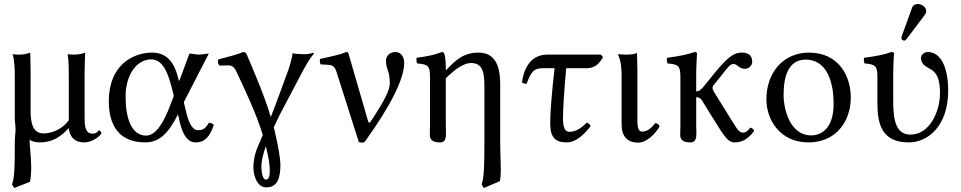

<svg xmlns="http://www.w3.org/2000/svg" viewBox="-20 -702 4805 960"><path d="M322 -60H324C327 -32 342 10 400 10C449 10 487 -30 487 -35C487 -42 480 -50 476 -50C470.2 -50 467.2 -34 443 -34C404 -34 403 -75 403 -121V-343C403 -375 406 -439 406 -439C391 -433 372 -429 353 -429C340 -429 324 -430 318 -431C324 -399 324 -350 324 -322V-101C302 -68 252 -35 198 -35C145 -35 133 -84 133 -149V-343C133 -375 131 -439 131 -439C116 -433 97 -429 78 -429C65 -429 49 -430 43 -431C53 -399 54 -350 54 -322V-112C54 -93 58 -70 58 -59C58 -38 54 -20 54 7C54 131 53 186 40 220L51 238L130 207C134 186 136 161 136 136C136 83 128 24 128 5C128 1 129 -1 129 -2C141 5 161 10 179 10C240 10 282 -16 322 -60Z M899 -191 1024 -434C1011 -434 990 -429 975 -429C960 -429 942 -434 927 -434L879.5 -306C876.7 -298.5 875.1 -294 872.8 -304C853 -391 813.5 -439 740 -439C649 -439 524 -380 524 -196C524 -72 578 10 706 10C774 10 820 -31 870 -130L879 -91C895 -23 921 10 958 10C1002 10 1027 -14 1049 -77C1043 -84 1036 -88 1024 -88C1007 -58 994 -51 969 -51C946 -51 926 -80 913 -133ZM849 -222 833 -181C799 -86 757 -24 711 -24C637 -24 608 -111 608 -219C608 -334 668 -405 735 -405C795 -405 821 -339 844 -243Z M1309 29C1324 86 1329 125 1329 152C1329 178 1324 196 1310 196C1295 196 1287 168 1287 128C1287 105 1295 70 1309 29ZM1247 135C1247 177 1266 235 1311 235C1370 235 1382 184 1382 120C1382 95 1372 31 1356 -36C1354 -46 1351 -56 1349 -66C1358 -86 1368 -107 1378 -127L1486 -332C1508 -373 1523 -402 1551 -436L1546 -438C1523 -431 1512 -431 1498 -431C1490 -431 1454 -432 1443 -436C1440 -409 1428 -368 1415 -334C1388 -261 1360 -182 1334 -117C1302 -223 1257 -328 1214 -429C1210 -437 1205 -442 1196 -442C1172 -431 1122 -418 1072 -405C1067.7 -395 1069.3 -384 1077 -374C1094 -374 1103 -375 1114 -375C1131 -375 1147 -377 1162 -344C1205 -253 1262 -132 1294 -27L1267 36C1254 67 1247 103 1247 135Z M1663 -341 1774 8C1783.7 11.7 1793.3 12.3 1803 8C1940 -181 2001 -313 2001 -387C2001 -415 1987 -442 1957 -442C1926 -442 1910 -418 1910 -401C1910 -350 1929 -352 1929 -286C1929 -252.5 1905 -202 1833 -94C1826.5 -84.3 1822.5 -89.1 1819.9 -98L1724 -429C1721 -440 1718.5 -442 1712 -442C1681.5 -429 1639.5 -420.5 1580 -407C1578.2 -399 1579 -388 1583 -380L1620 -378C1643.2 -376.7 1654 -370 1663 -341Z M2209 -358C2209 -398 2205.7 -423.7 2201 -434C2198.9 -438.6 2197 -442 2189 -442C2161 -431 2132 -422 2063 -413C2061 -407 2063 -391 2065 -385C2119 -380 2130 -375 2130 -317V-72C2130 -54 2128 -27 2130 -17C2134 0 2148 10 2180 10C2218 10 2209 -34 2209 -72V-310.5C2256.5 -358 2300.5 -387 2335 -387C2396 -387 2402 -334 2402 -269V6C2402 120 2401 186 2388 220L2399 238L2479 204C2483 188 2484 168 2484 144C2484 105 2481 57 2481 6V-281C2481 -396 2440 -439 2372 -439C2297.5 -439 2257 -400.5 2211.4 -352.1C2209.8 -349.8 2209 -353 2209 -358Z M2717 -429C2624 -429 2597 -344 2590 -291C2594 -285 2603 -283 2613 -283C2636 -344 2648 -361 2697 -361H2753C2740 -253 2731 -139 2731 -85C2731 -12 2759 10 2814 10C2858 10 2899 -27 2933 -71C2929.6 -80.7 2922.7 -85.9 2914 -89C2873 -47 2844 -43 2827 -43C2806 -43 2795 -63 2795 -108C2795 -163 2801 -251 2811 -361H2913C2954 -361 2977 -383 2995 -417L2984 -429Z M3088 -322V-81C3088 -21.5 3115 11 3171 11C3214 11 3257 -33 3278 -70C3275.4 -79.9 3267.6 -84.8 3257 -87C3238 -63 3218 -44 3190 -44C3175 -44 3167 -58 3167 -99V-343C3167 -375 3165 -437 3165 -437C3150 -431 3134 -429 3115 -429C3103 -429 3078 -430 3072 -431L3070 -429C3087 -394 3088 -350 3088 -322Z M3382 -317V-72C3382 -54 3380 -27 3382 -17C3386 0 3400 10 3432 10C3470 10 3461 -34 3461 -72V-216C3484 -216 3490 -200 3502 -180L3575 -63C3609.8 -7.2 3628 10 3652 10C3690 10 3718 -5 3751 -47C3748.2 -55.1 3742.8 -61.4 3732 -64C3717 -46 3709 -39 3695 -39C3673 -39 3664 -60 3634 -107L3562 -223C3554 -235 3543 -252 3543 -261C3543 -266 3543 -270 3546 -274L3581 -317C3619 -365 3631 -382 3646 -382C3652 -382 3661 -380 3668 -373C3677 -365 3688 -358 3705 -358C3724 -358 3741 -375 3741 -392C3741 -427 3720 -439 3689 -439C3644 -439 3610.1 -407.5 3541 -322L3503 -275C3484.1 -251.6 3475 -245 3461 -245V-321.3C3461 -371 3465 -435 3465 -435C3465 -439 3460 -442 3452 -442C3423.5 -431 3384 -422 3315 -413C3313 -407 3315 -391 3317 -385C3371.5 -379.9 3382 -374 3382 -317Z M3812 -205C3812 -103 3880 10 4022 10C4086.4 10 4134.8 -12.7 4168.9 -46C4213.7 -89.8 4234 -152.7 4234 -214C4234 -318 4177 -439 4024 -439C3958.2 -439 3903.9 -412 3867.3 -369C3831 -326.4 3812 -268.2 3812 -205ZM4009 -404C4095 -404 4148 -326 4148 -182C4148 -56 4083 -25 4036 -25C3932 -25 3898 -151 3898 -228C3898 -315 3919 -404 4009 -404Z M4569 -682C4556 -682 4545 -676 4541 -665L4489 -522C4488 -519 4487 -515 4487 -512C4487 -505 4493 -499 4501 -499C4505 -499 4510 -503 4513 -507L4605 -629C4609 -634 4611 -642 4611 -647C4611 -667 4589 -682 4569 -682ZM4446 -321.3C4446 -371 4450 -435 4450 -435C4450 -439 4445 -442 4437 -442C4408.5 -431 4369 -422 4300 -413C4298 -407 4300 -391 4302 -385C4356.5 -379.9 4367 -374 4367 -317V-187C4367 -80 4390 10 4524 10C4622 10 4721 -75 4721 -249C4721 -369 4682 -442 4619 -442C4602 -442 4585 -429 4585 -412C4585 -389 4599 -375 4619 -364C4648 -348 4680 -333 4680 -237C4680 -139 4625 -29 4533 -29C4458 -29 4446 -102 4446 -203Z"/></svg>

Font: Libertinus Serif
Style: Regular
Weight: 400
Designer: Philipp H. Poll
Foundry: Khaled Hosny
Version: Version 6.2